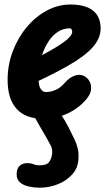

<svg xmlns="http://www.w3.org/2000/svg" viewBox="-20 -530 478 871"><path d="M177.5 9Q96.5 9 55.5 -36Q14.5 -81 14.5 -167.5Q14.5 -235.5 37.8 -297Q61 -358.5 101 -406.5Q141 -454.5 192.2 -482Q243.5 -509.5 299 -509.5Q368 -509.5 402.2 -481.8Q436.5 -454 436.5 -400.5Q436.5 -378 427.2 -356.5Q418 -335 399.2 -314.2Q380.5 -293.5 352.5 -272.8Q324.5 -252 287 -231Q264 -217.5 229.5 -199.8Q195 -182 155 -163Q155.5 -154.5 156.8 -147.8Q158 -141 160 -135.5Q164 -125.5 171.2 -119Q178.5 -112.5 188.5 -112.5Q211.5 -112.5 234.2 -123Q257 -133.5 274 -154.5Q296.5 -180.5 322.8 -188Q349 -195.5 370.5 -179.5Q381 -172 388 -157Q395 -142 392.8 -122.2Q390.5 -102.5 371.5 -79.5Q337 -38.5 285.5 -14.8Q234 9 177.5 9ZM170.5 -279.5Q184.5 -287 198 -294.8Q211.5 -302.5 225.5 -310.5Q253 -326.5 271 -340Q289 -353.5 298.2 -364.8Q307.5 -376 307.5 -385Q307.5 -391.5 304.8 -396.5Q302 -401.5 295.5 -401.5Q267.5 -401.5 243.5 -386.2Q219.5 -371 201 -343.5Q182.5 -316 170.5 -279.5ZM161 321.5Q135.5 321.5 111.2 316.2Q87 311 71.2 297.8Q55.5 284.5 55.5 260.5Q56 233 69.8 221.5Q83.5 210 103.5 210Q121 210 132 215Q143 220 161 220Q192 220 202.8 204.8Q213.5 189.5 216 171Q219.5 148 209.8 129.5Q200 111 191.5 96Q174 66 157.5 37.5Q141 9 126.5 -18Q115.5 -38 130.5 -53.2Q145.5 -68.5 164.5 -68.5Q186.5 -68.5 199.8 -61.8Q213 -55 227 -42Q243 -26.5 255 -11Q267 4.5 276.2 20.5Q285.5 36.5 294 53.5Q308.5 82.5 318.5 103.5Q328.5 124.5 333.2 145.5Q338 166.5 335.5 195.5Q332.5 234.5 306.2 262.8Q280 291 241.2 306.2Q202.5 321.5 161 321.5Z"/></svg>

Font: Edu AU VIC WA NT Pre
Style: Bold
Weight: 700
Designer: Tina and Corey Anderson, Eben Sorkin, Mirko Velimirovic
Foundry: Google for Education
Version: Version 1.001